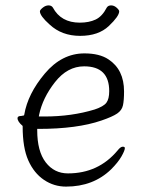

<svg xmlns="http://www.w3.org/2000/svg" viewBox="-20 -679 540 712"><path d="M225 13Q180 13 143 -12Q106 -37 85 -84Q64 -131 64 -210V-212Q45 -228 45 -241Q45 -249 59 -249L69 -251L70 -254Q83 -331 146 -406Q209 -481 293 -481Q349 -481 382 -459Q440 -421 440 -340Q440 -307 436 -288.5Q432 -270 414.5 -258Q397 -246 356 -232Q266 -201 123 -201H118V-196Q118 -118 149.5 -77Q181 -36 232 -36Q345 -36 416 -121Q427 -135 435 -135Q443 -135 443 -130Q443 -121 430.5 -99Q418 -77 392 -51Q326 13 225 13ZM164 -588Q128 -620 128 -637Q128 -642 138.5 -650.5Q149 -659 160 -659Q171 -659 176 -651Q206 -595 276 -595Q310 -595 334.5 -606.5Q359 -618 376 -651Q381 -659 392 -659Q403 -659 412.5 -650.5Q422 -642 422 -637Q422 -619 383.5 -582.5Q345 -546 277 -546Q209 -546 164 -588ZM331 -273Q364 -284 374.5 -298Q385 -312 385 -341Q385 -433 292 -433Q230 -433 184 -374.5Q138 -316 125 -253L124 -247H145Q246 -247 331 -273Z"/></svg>

Font: Moon Stars Kai HW Light
Style: Regular
Weight: 300
Designer: GuiWonder
Version: Version 1.101